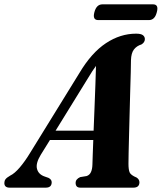

<svg xmlns="http://www.w3.org/2000/svg" viewBox="-65 -864 745 884"><path d="M122.5 -151Q98.5 -111.5 105.5 -86Q112.5 -60.5 141.5 -51L158.5 -45Q173 -37.5 173 -25Q173 0 145.5 0H-20.5Q-45 0 -45 -21.5Q-45 -31 -39.8 -38.5Q-34.5 -46 -18 -55.5Q2 -65 26 -93Q50 -121 74.5 -161.5L301 -528.5Q356.5 -621.5 422.8 -665.2Q489 -709 561.5 -709Q584 -709 593 -702Q602 -695 602 -684Q602 -669 586.5 -659.5Q564 -652.5 551.5 -636Q539 -619.5 538 -587Q538 -568 537 -529.8Q536 -491.5 534.5 -442.8Q533 -394 531.8 -342.2Q530.5 -290.5 529.2 -243Q528 -195.5 527.2 -160.2Q526.5 -125 526.5 -110Q526.5 -82.5 532 -70Q537.5 -57.5 564 -46.5Q577 -38 577 -24.5Q576.5 0 549 0H305.5Q293 0 288 -6.2Q283 -12.5 283 -21.5Q283 -39 304 -48.5L334 -53.5Q347.5 -58 353.8 -71.8Q360 -85.5 360.5 -106Q361 -122.5 362 -152.2Q363 -182 364.5 -219.5H165ZM338.5 -501.5 191 -262.5H366Q368 -313.5 370.2 -368.2Q372.5 -423 374.2 -473.2Q376 -523.5 377 -560.5Q369.5 -550.5 360 -536.2Q350.5 -522 338.5 -501.5ZM369.5 -807.5Q379 -844 406.5 -844H639.5Q667 -844 657 -808Q648 -771.5 620.5 -771.5H387.5Q360 -771.5 369.5 -807.5Z"/></svg>

Font: Fraunces 144pt S050
Style: Bold Italic
Weight: 700
Italic angle: -16°
Version: Version 1.000; ttfautohint (v1.8.3)